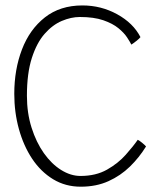

<svg xmlns="http://www.w3.org/2000/svg" viewBox="-20 -683 608 706"><path d="M517 -144.5Q492 -104 457.8 -70.5Q423.5 -37 378.8 -16.8Q334 3.5 277 3.5Q220.5 3.5 175.2 -24Q130 -51.5 98.2 -99.2Q66.5 -147 49.5 -208.5Q32.5 -270 32.5 -338Q32.5 -427.5 60.8 -501.2Q89 -575 145 -619Q201 -663 283 -663Q352 -663 411 -630.5Q470 -598 496.5 -546.5Q493 -541.5 481.2 -532.2Q469.5 -523 463 -519Q458 -529 447 -545.8Q436 -562.5 415.2 -579.5Q394.5 -596.5 360 -608.5Q325.5 -620.5 273.5 -620.5Q241.5 -620.5 207.2 -606Q173 -591.5 144 -558.5Q115 -525.5 97 -469.5Q79 -413.5 79 -331Q79 -267.5 96 -213.8Q113 -160 141.2 -120Q169.5 -80 204.8 -58Q240 -36 276 -36Q332.5 -36 373.5 -59.2Q414.5 -82.5 442.2 -113.8Q470 -145 486.5 -169Q491.5 -167 502.8 -157.8Q514 -148.5 517 -144.5Z"/></svg>

Font: Grandstander Thin
Style: Regular
Weight: 100
Designer: Tyler Finck
Foundry: Etcetera Type Co
Version: Version 1.200; ttfautohint (v1.8.3)